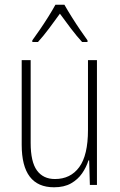

<svg xmlns="http://www.w3.org/2000/svg" viewBox="-20 -784 507 814"><path d="M391 -529V0H361L358 -104H355Q346 -75 328 -49Q310 -23 281 -6.5Q252 10 209 10Q72 10 72 -170V-529H110V-178Q110 -98 136.5 -61.5Q163 -25 213 -25Q279 -25 316 -75.5Q353 -126 353 -233V-529ZM253 -764Q266 -741 284.5 -711.5Q303 -682 321.5 -655Q340 -628 351 -613V-606H328Q305 -631 280 -664Q255 -697 234 -726Q214 -698 188.5 -664Q163 -630 141 -606H117V-613Q131 -632 149.5 -659Q168 -686 185.5 -714Q203 -742 215 -764Z"/></svg>

Font: Noto Sans Sinhala Condensed ExtraLight
Style: Regular
Weight: 200
Width: 3
Designer: Jelle Bosma - Monotype Design Team
Foundry: Monotype Imaging Inc.
Version: Version 2.006; ttfautohint (v1.8.4.7-5d5b)